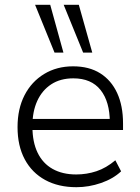

<svg xmlns="http://www.w3.org/2000/svg" viewBox="-20 -771 581 799"><path d="M298 8Q223 8 168 -22Q113 -52 83 -108Q53 -164 53 -242Q53 -318 82 -374.5Q111 -431 163.5 -463Q216 -495 284 -495Q351 -495 397 -466Q443 -437 467.5 -384Q492 -331 492 -257V-230H98V-276H455L437 -262Q437 -348 398.5 -396.5Q360 -445 285 -445Q231 -445 193 -420Q155 -395 135 -351Q115 -307 115 -249V-243Q115 -180 136.5 -135.5Q158 -91 199 -68Q240 -45 297 -45Q341 -45 381.5 -58.5Q422 -72 460 -104L484 -58Q451 -27 400.5 -9.5Q350 8 298 8ZM326 -552 245 -751H308L364 -552ZM207 -552 126 -751H189L244 -552Z"/></svg>

Font: Nunito Sans 11pt Light
Style: Regular
Weight: 300
Version: Version 3.101;gftools[0.9.27]